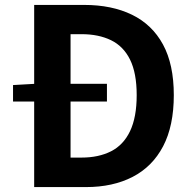

<svg xmlns="http://www.w3.org/2000/svg" viewBox="-20 -761 782 781"><path d="M33 -348V-415L121 -420H415V-348ZM119 0V-741H322Q435 -741 517 -701Q599 -661 643 -580Q687 -499 687 -374Q687 -249 643.5 -166Q600 -83 519.5 -41.5Q439 0 330 0ZM267 -120H312Q381 -120 431.5 -145.5Q482 -171 509 -227.5Q536 -284 536 -374Q536 -464 509 -518.5Q482 -573 431.5 -597.5Q381 -622 312 -622H267Z"/></svg>

Font: Noto Sans JP Thin
Style: Bold
Weight: 700
Version: Version 2.004-H2;hotconv 1.0.118;makeotfexe 2.5.65603